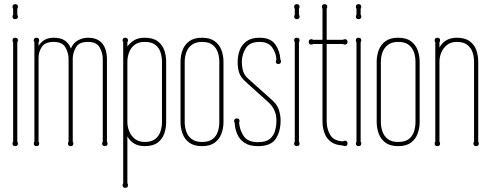

<svg xmlns="http://www.w3.org/2000/svg" viewBox="-20 -691 2352 921"><path d="M63 -620Q66 -617 66 -612Q66 -599 53 -599Q40 -599 40 -612Q40 -617 43 -620V-649Q40 -654 40 -658Q40 -671 53 -671Q66 -671 66 -658Q66 -654 63 -649ZM63 -11Q66 -8 66 -3Q66 10 53 10Q40 10 40 -3Q40 -8 43 -11V-488Q40 -493 40 -497Q40 -510 53 -510Q66 -510 66 -497Q66 -493 63 -488Z M493 -11Q496 -8 496 -3Q496 10 483 10Q470 10 470 -3Q470 -8 473 -11V-408Q473 -437 458 -463.5Q443 -490 401 -490Q361 -490 346 -466.5Q331 -443 329 -414V-11Q332 -8 332 -3Q332 10 319 10Q306 10 306 -3Q306 -8 309 -11V-408Q309 -437 294 -463.5Q279 -490 237 -490Q197 -490 181 -466.5Q165 -443 165 -414V-11Q168 -8 168 -3Q168 10 155 10Q142 10 142 -3Q142 -8 145 -11V-488Q142 -493 142 -497Q142 -510 155 -510Q168 -510 168 -497Q168 -493 165 -488V-471Q177 -490 194.5 -500Q212 -510 238 -510Q273 -510 292.5 -495.5Q312 -481 320 -458Q331 -485 354 -497.5Q377 -510 402 -510Q437 -510 457 -495Q477 -480 485 -457Q493 -434 493 -409Z M777 -395V-105Q777 -77 768 -50.5Q759 -24 736.5 -7Q714 10 674 10Q617 10 591 -37V188Q594 192 594 197Q594 210 581 210Q568 210 568 197Q568 192 571 188V-489Q568 -492 568 -497Q568 -510 581 -510Q594 -510 594 -497Q594 -492 591 -489V-468Q605 -487 624.5 -498.5Q644 -510 674 -510Q714 -510 736.5 -493Q759 -476 768 -450Q777 -424 777 -395ZM591 -395V-105Q591 -83 600 -61Q609 -39 627.5 -24.5Q646 -10 674 -10Q707 -10 725 -24.5Q743 -39 750 -61Q757 -83 757 -105V-395Q757 -418 750 -440Q743 -462 725 -476Q707 -490 674 -490Q643 -490 625 -475.5Q607 -461 599 -439Q591 -417 591 -395Z M1052 -105Q1052 -77 1042.5 -50.5Q1033 -24 1010.5 -7Q988 10 949 10Q910 10 887.5 -7Q865 -24 855.5 -50.5Q846 -77 846 -105V-395Q846 -424 855.5 -450Q865 -476 887.5 -493Q910 -510 949 -510Q988 -510 1010.5 -493Q1033 -476 1042.5 -450Q1052 -424 1052 -395ZM866 -105Q866 -82 873.5 -60Q881 -38 899.5 -24Q918 -10 949 -10Q982 -10 1000 -24Q1018 -38 1025 -60Q1032 -82 1032 -105V-395Q1032 -418 1025 -439.5Q1018 -461 1000 -475.5Q982 -490 949 -490Q918 -490 899.5 -475.5Q881 -461 873.5 -439.5Q866 -418 866 -395Z M1284 -212Q1310 -189 1318 -163.5Q1326 -138 1326 -113Q1326 -61 1303 -25.5Q1280 10 1217 10Q1177 10 1153 -6Q1129 -22 1118 -47.5Q1107 -73 1106 -101Q1103 -104 1103 -110Q1103 -123 1116 -123Q1129 -123 1129 -110Q1129 -106 1127 -104Q1129 -69 1148.5 -39Q1168 -9 1217 -9Q1255 -9 1274 -24.5Q1293 -40 1299.5 -64Q1306 -88 1306 -113Q1306 -164 1270 -198L1157 -300Q1134 -321 1127 -343Q1120 -365 1120 -393Q1120 -424 1130 -450.5Q1140 -477 1163 -493.5Q1186 -510 1225 -510Q1278 -510 1300.5 -478Q1323 -446 1325 -405Q1328 -402 1328 -397Q1328 -384 1315 -384Q1303 -384 1303 -397Q1303 -401 1306 -404Q1305 -436 1286 -463Q1267 -490 1225 -490Q1178 -490 1159 -460Q1140 -430 1140 -393Q1141 -364 1147.5 -346Q1154 -328 1170 -314Z M1414 -620Q1417 -617 1417 -612Q1417 -599 1404 -599Q1391 -599 1391 -612Q1391 -617 1394 -620V-649Q1391 -654 1391 -658Q1391 -671 1404 -671Q1417 -671 1417 -658Q1417 -654 1414 -649ZM1414 -11Q1417 -8 1417 -3Q1417 10 1404 10Q1391 10 1391 -3Q1391 -8 1394 -11V-488Q1391 -493 1391 -497Q1391 -510 1404 -510Q1417 -510 1417 -497Q1417 -493 1414 -488Z M1547 -108Q1547 -73 1564 -44Q1581 -15 1625 -13Q1630 -16 1634 -16Q1647 -16 1647 -3Q1647 10 1634 10Q1630 10 1625 7Q1588 5 1566.5 -11.5Q1545 -28 1536 -54Q1527 -80 1527 -108V-480H1482Q1479 -477 1474 -477Q1461 -477 1461 -490Q1461 -503 1474 -503Q1479 -503 1482 -500H1527V-649Q1524 -654 1524 -658Q1524 -671 1537 -671Q1550 -671 1550 -658Q1550 -655 1547 -649V-500H1625Q1630 -503 1634 -503Q1647 -503 1647 -490Q1647 -477 1634 -477Q1630 -477 1625 -480H1547Z M1710 -620Q1713 -617 1713 -612Q1713 -599 1700 -599Q1687 -599 1687 -612Q1687 -617 1690 -620V-649Q1687 -654 1687 -658Q1687 -671 1700 -671Q1713 -671 1713 -658Q1713 -654 1710 -649ZM1710 -11Q1713 -8 1713 -3Q1713 10 1700 10Q1687 10 1687 -3Q1687 -8 1690 -11V-488Q1687 -493 1687 -497Q1687 -510 1700 -510Q1713 -510 1713 -497Q1713 -493 1710 -488Z M1993 -105Q1993 -77 1983.5 -50.5Q1974 -24 1951.5 -7Q1929 10 1890 10Q1851 10 1828.5 -7Q1806 -24 1796.5 -50.5Q1787 -77 1787 -105V-395Q1787 -424 1796.5 -450Q1806 -476 1828.5 -493Q1851 -510 1890 -510Q1929 -510 1951.5 -493Q1974 -476 1983.5 -450Q1993 -424 1993 -395ZM1807 -105Q1807 -82 1814.5 -60Q1822 -38 1840.5 -24Q1859 -10 1890 -10Q1923 -10 1941 -24Q1959 -38 1966 -60Q1973 -82 1973 -105V-395Q1973 -418 1966 -439.5Q1959 -461 1941 -475.5Q1923 -490 1890 -490Q1859 -490 1840.5 -475.5Q1822 -461 1814.5 -439.5Q1807 -418 1807 -395Z M2274 -11Q2277 -8 2277 -3Q2277 10 2264 10Q2251 10 2251 -3Q2251 -8 2254 -11V-395Q2254 -418 2247 -439.5Q2240 -461 2222 -475.5Q2204 -490 2171 -490Q2143 -490 2124.5 -475.5Q2106 -461 2097 -439.5Q2088 -418 2088 -395V-11Q2091 -8 2091 -3Q2091 10 2078 10Q2065 10 2065 -3Q2065 -8 2068 -11V-488Q2065 -493 2065 -497Q2065 -510 2078 -510Q2091 -510 2091 -497Q2091 -493 2088 -488V-463Q2114 -510 2171 -510Q2211 -510 2233.5 -493Q2256 -476 2265 -450Q2274 -424 2274 -395Z"/></svg>

Font: Wire One
Style: Regular
Weight: 400
Designer: Alexei Vanyashin, Gayaneh Bagdasaryan
Foundry: Cyreal
Version: Version 1.102; ttfautohint (v1.8.3)